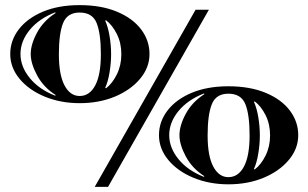

<svg xmlns="http://www.w3.org/2000/svg" viewBox="-20 -708 1205 750"><path d="M350 22 744 -670H796L402 22ZM291 -305Q217 -305 155 -330.5Q93 -356 56.5 -400Q20 -444 20 -497Q20 -550 53.5 -593.5Q87 -637 148 -662.5Q209 -688 291 -688Q375 -688 436.5 -662.5Q498 -637 531 -593.5Q564 -550 564 -497Q564 -444 527 -400Q490 -356 428.5 -330.5Q367 -305 291 -305ZM196 -334 197 -337Q150 -367 125 -413.5Q100 -460 100 -497Q100 -535 125 -581Q150 -627 197 -657L196 -660Q132 -635 96 -591Q60 -547 60 -497Q60 -448 96 -403.5Q132 -359 196 -334ZM291 -333Q330 -333 352 -374.5Q374 -416 374 -496Q374 -577 357.5 -618Q341 -659 291 -659Q243 -659 226.5 -618Q210 -577 210 -496Q210 -416 232 -374.5Q254 -333 291 -333ZM394 -363Q419 -382 436.5 -417.5Q454 -453 454 -496Q454 -540 436.5 -575Q419 -610 394 -629L391 -627Q402 -603 408 -567Q414 -531 414 -496Q414 -462 408 -425.5Q402 -389 391 -365ZM872 12Q798 12 736 -13.5Q674 -39 637.5 -83Q601 -127 601 -180Q601 -233 634.5 -276.5Q668 -320 729 -345.5Q790 -371 872 -371Q956 -371 1017.5 -345.5Q1079 -320 1112 -276.5Q1145 -233 1145 -180Q1145 -127 1108 -83Q1071 -39 1009.5 -13.5Q948 12 872 12ZM777 -17 778 -20Q731 -50 706 -96.5Q681 -143 681 -180Q681 -218 706 -264Q731 -310 778 -340L777 -343Q713 -318 677 -274Q641 -230 641 -180Q641 -131 677 -86.5Q713 -42 777 -17ZM872 -16Q911 -16 933 -57.5Q955 -99 955 -179Q955 -260 938.5 -301Q922 -342 872 -342Q824 -342 807.5 -301Q791 -260 791 -179Q791 -99 813 -57.5Q835 -16 872 -16ZM975 -46Q1000 -65 1017.5 -100.5Q1035 -136 1035 -179Q1035 -223 1017.5 -258Q1000 -293 975 -312L972 -310Q983 -286 989 -250Q995 -214 995 -179Q995 -145 989 -108.5Q983 -72 972 -48Z"/></svg>

Font: Diplomata
Style: Regular
Weight: 400
Designer: Eduardo Rodriguez Tunni
Foundry: Eduardo Rodriguez Tunni
Version: Version 1.002; ttfautohint (v1.8.4.7-5d5b);gftools[0.9.23]